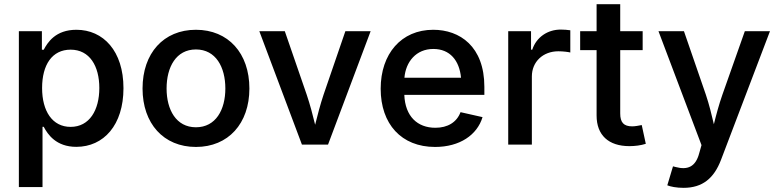

<svg xmlns="http://www.w3.org/2000/svg" viewBox="-20 -696 3747 924"><path d="M70.8 204.1H184.6V-85.9H190.4C209.5 -49.3 250 10.7 347.2 10.7C479 10.7 574.2 -94.2 574.2 -271.5C574.2 -450.7 477.1 -552.7 347.7 -552.7C247.1 -552.7 209 -491.7 190.4 -456.5H181.6V-545.9H70.8ZM319.8 -85.4C231.9 -85.4 182.6 -161.1 182.6 -272.5C182.6 -383.8 230.5 -457 319.8 -457C411.6 -457 458 -377.9 458 -272.5C458 -166 410.6 -85.4 319.8 -85.4Z M922.9 11.2C1078.6 11.2 1180.2 -101.6 1180.2 -270C1180.2 -439.9 1078.6 -552.7 922.9 -552.7C767.1 -552.7 666 -439.9 666 -270C666 -101.6 767.1 11.2 922.9 11.2ZM922.9 -83.5C827.6 -83.5 781.7 -168 781.7 -270C781.7 -373.5 827.6 -458 922.9 -458C1018.6 -458 1064.5 -373 1064.5 -270C1064.5 -168 1018.6 -83.5 922.9 -83.5Z M1433.1 0H1558.6L1763.7 -545.9H1642.1L1537.1 -240.2C1521 -191.9 1508.8 -144 1496.6 -95.7C1484.9 -144 1472.2 -192.4 1456.1 -240.2L1350.6 -545.9H1228Z M2073.7 11.2C2192.4 11.2 2276.4 -46.4 2302.2 -132.3L2196.3 -156.2C2177.7 -106.9 2133.8 -81.1 2075.2 -81.1C1988.8 -81.1 1929.7 -136.2 1925.8 -239.3H2311V-277.8C2311 -473.1 2192.4 -552.7 2064.9 -552.7C1911.1 -552.7 1812 -437 1812 -269C1812 -99.1 1911.6 11.2 2073.7 11.2ZM1926.3 -321.8C1932.6 -398.4 1982.4 -460.4 2065.4 -460.4C2145.5 -460.4 2190.9 -404.8 2198.7 -321.8Z M2425.8 0H2539.6V-328.1C2539.6 -398.9 2593.3 -449.2 2667 -449.2C2689.9 -449.2 2715.8 -445.8 2724.6 -443.4V-550.3C2712.9 -552.2 2692.4 -553.7 2678.7 -553.7C2615.7 -553.7 2561.5 -517.6 2541.5 -457H2535.6V-545.9H2425.8Z M2851.1 -675.8V-545.9H2772V-454.6H2851.1V-140.1C2851.1 -45.9 2908.2 7.3 3009.3 7.3C3035.2 7.3 3063.5 3.9 3087.9 -3.9L3068.4 -94.2C3055.7 -91.3 3034.2 -87.9 3022.9 -87.9C2981.4 -87.9 2964.8 -106.9 2964.8 -149.9V-454.6H3072.8V-545.9H2964.8V-675.8Z M3191.4 195.8C3206.1 202.1 3235.4 208 3269.5 208C3361.3 208 3416 161.6 3449.7 73.7L3685.5 -545.9H3564.5L3456.5 -240.2C3439.9 -192.9 3427.2 -145.5 3415.5 -98.1C3404.3 -145.5 3393.1 -192.4 3377 -240.2L3271.5 -545.9H3148.9L3356 2.4L3345.2 40.5C3327.6 108.4 3288.1 122.6 3231.9 107.9L3218.8 104.5Z"/></svg>

Font: Raveo Medium
Style: Regular
Weight: 500
Designer: Jakub Foglar, Rasmus Andersson (Inter)
Foundry: Jakubfoglar.com
Version: Version 1.100;Glyphs 3.2.3 (3260)